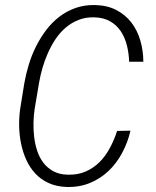

<svg xmlns="http://www.w3.org/2000/svg" viewBox="-20 -741 627 771"><path d="M503.9 -216.3Q493.2 -169.4 470.9 -127.7Q448.7 -85.9 416.3 -54.9Q383.8 -23.9 341.3 -6.3Q298.8 11.2 247.6 9.8Q206.5 8.3 175.5 -5.9Q144.5 -20 122.3 -43.7Q100.1 -67.4 85.9 -98.4Q71.8 -129.4 64.7 -163.8Q57.6 -198.2 56.9 -234.1Q56.2 -270 61 -303.7L77.6 -406.7Q84 -443.4 95.5 -481.2Q106.9 -519 124.5 -554.2Q142.1 -589.4 165.3 -620.1Q188.5 -650.9 218 -673.6Q247.6 -696.3 283.4 -709Q319.3 -721.7 361.8 -720.7Q410.6 -719.7 446.8 -700.9Q482.9 -682.1 507.1 -651.1Q531.2 -620.1 543.2 -579.3Q555.2 -538.6 555.7 -493.2H498.5Q497.6 -526.4 489.7 -558.1Q481.9 -589.8 465.6 -614.7Q449.2 -639.6 422.9 -655Q396.5 -670.4 358.9 -671.4Q324.2 -672.4 295.7 -661.1Q267.1 -649.9 243.9 -630.1Q220.7 -610.4 203.1 -584Q185.5 -557.6 172.4 -528.1Q159.2 -498.5 150.4 -467.5Q141.6 -436.5 136.7 -407.7L119.1 -303.2Q115.2 -277.8 114.5 -248.8Q113.8 -219.7 117.2 -190.9Q120.6 -162.1 129.4 -135.3Q138.2 -108.4 154.1 -87.6Q169.9 -66.9 193.6 -53.7Q217.3 -40.5 250.5 -39.6Q291.5 -38.1 323.5 -52Q355.5 -65.9 379.9 -90.3Q404.3 -114.7 421.6 -147.5Q439 -180.2 450.2 -215.3Z"/></svg>

Font: Roboto Mono Light
Style: Italic
Weight: 300
Designer: Google
Version: Version 2.000985; 2015; ttfautohint (v1.3)